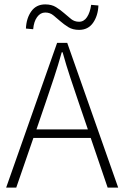

<svg xmlns="http://www.w3.org/2000/svg" viewBox="-20 -854 566 874"><path d="M188 -388 146 -265H380L338 -388Q318 -447 300 -501Q282 -555 265 -616H261Q244 -555 226 -501Q208 -447 188 -388ZM8 0 240 -659H286L518 0H470L393 -226H132L54 0ZM340 -718Q311 -718 291 -730.5Q271 -743 254.5 -757.5Q238 -772 222.5 -784.5Q207 -797 186 -797Q164 -797 149 -776.5Q134 -756 131 -721L98 -724Q100 -771 122.5 -802.5Q145 -834 186 -834Q215 -834 235 -821.5Q255 -809 271.5 -794.5Q288 -780 303.5 -767.5Q319 -755 340 -755Q362 -755 376 -776Q390 -797 395 -832L428 -829Q426 -782 403.5 -750Q381 -718 340 -718Z"/></svg>

Font: hySource Sans Pro Light
Style: Regular
Weight: 300
Designer: Paul D. Hunt
Foundry: Adobe Systems Incorporated
Version: Version 2.021;PS 2.000;hotconv 1.0.86;makeotf.lib2.5.63406